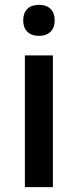

<svg xmlns="http://www.w3.org/2000/svg" viewBox="-20 -767 319 787"><path d="M196.8 0H82V-540H196.8ZM75.2 -683.1Q75.2 -713.9 92 -730.5Q108.9 -747.1 140.1 -747.1Q170.4 -747.1 187.3 -730.5Q204.1 -713.9 204.1 -683.1Q204.1 -653.8 187.3 -637Q170.4 -620.1 140.1 -620.1Q108.9 -620.1 92 -637Q75.2 -653.8 75.2 -683.1Z"/></svg>

Font: f1_18033          
Style: Regular
Weight: 600
Foundry: Ascender Corporation
Version: Version 1.10